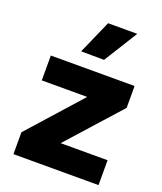

<svg xmlns="http://www.w3.org/2000/svg" viewBox="-143 -873 814 965"><g transform="rotate(20 263.5 -390.5)"><path d="M423 -781H267L188 -602L311 -601ZM500 0V-133H249L500 -413V-530H52V-397H295L45 -117V0Z"/></g></svg>

Font: Be Vietnam Pro ExtraBold
Style: Regular
Weight: 800
Designer: Lam Bao, Tony Le, Vietanh Nguyen
Foundry: Yellow Type Foundry
Version: Version 1.002